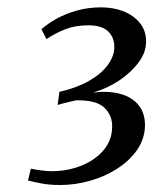

<svg xmlns="http://www.w3.org/2000/svg" viewBox="-20 -928 427 535"><path d="M147.5 -412.5Q117.5 -412.5 95.8 -416.8Q74 -421 58 -425L66 -458Q80.5 -455 95.8 -453Q111 -451 123.5 -451Q168.5 -451 207 -466.5Q245.5 -482 269 -510Q292.5 -538 292.5 -575.5Q293 -607 270.5 -628.2Q248 -649.5 192 -648.5Q186 -647 176 -644.8Q166 -642.5 156.2 -640Q146.5 -637.5 140.5 -635.5L145.5 -672Q193.5 -683 227.8 -702.5Q262 -722 280.2 -746.8Q298.5 -771.5 298.5 -797Q298.5 -824.5 280.8 -841Q263 -857.5 226.5 -857.5Q191 -857.5 163.2 -847Q135.5 -836.5 109.5 -819L95.5 -846.5Q112 -861.5 137 -875.5Q162 -889.5 193.8 -898.5Q225.5 -907.5 262.5 -907.5Q296 -907.5 324 -896.5Q352 -885.5 369.5 -864.2Q387 -843 387 -812.5Q387.5 -783.5 367 -755.2Q346.5 -727 312.8 -704.2Q279 -681.5 239 -670Q283.5 -675.5 316 -666.2Q348.5 -657 366.2 -635Q384 -613 384 -578.5Q383.5 -542 362.8 -511.5Q342 -481 307.8 -458.8Q273.5 -436.5 231.8 -424.5Q190 -412.5 147.5 -412.5Z"/></svg>

Font: Merriweather 60pt
Style: Italic
Weight: 400
Italic angle: -7.8°
Version: Version 2.101